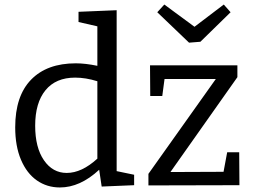

<svg xmlns="http://www.w3.org/2000/svg" viewBox="-20 -817 1117 846"><path d="M494 -63 571 -47V-1L428 5L417 -69Q333 9 244 9Q187 9 142.5 -22Q98 -53 72.5 -113Q47 -173 47 -256Q47 -394 117 -466Q187 -538 314 -538Q356 -538 409 -527V-701L326 -720V-765L494 -772ZM274 -55Q340 -55 409 -118V-459Q358 -475 311 -475Q226 -475 180.5 -419.5Q135 -364 135 -263Q135 -167 173.5 -111Q212 -55 274 -55ZM981 -146H1034L1035 -1L634 0V-51L931 -469H705L695 -394H642L641 -529H1026V-477L731 -59L965 -60ZM837 -699 966 -797 996 -763 863 -633 813 -629 673 -763 704 -797Z"/></svg>

Font: Bitter Pro
Style: Regular
Weight: 400
Designer: Sol Matas, and Bitter project Authors
Foundry: Sol Matas
Version: Version 1.010